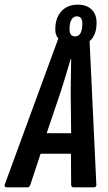

<svg xmlns="http://www.w3.org/2000/svg" viewBox="-48 -803 461 823"><path d="M-19 0Q-30 0 -28 -11L202 -638Q189 -652 189 -677Q189 -726 215 -754.5Q241 -783 285 -783Q323 -783 344.5 -762.5Q366 -742 366 -705Q366 -679 358.5 -659Q351 -639 336 -627L365 -11Q366 0 353 0H268Q257 0 257 -11L256 -144H126L82 -11Q78 0 70 0ZM152 -232H257L255 -412Q256 -448 256 -482Q256 -516 257 -550H255Q245 -516 234.5 -481.5Q224 -447 213 -412ZM274 -647Q290 -647 297.5 -661.5Q305 -676 305 -702Q305 -733 281 -733Q267 -733 258.5 -719Q250 -705 250 -678Q250 -647 274 -647Z"/></svg>

Font: Sofia Sans Extra Condensed
Style: Bold Italic
Weight: 700
Italic angle: -9°
Designer: Botio Nikoltchev, Ani Petrova
Foundry: lettersoup
Version: Version 4.101